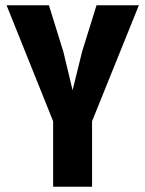

<svg xmlns="http://www.w3.org/2000/svg" viewBox="-20 -710 553 730"><path d="M182 0H330V-249L508 -690H347L292 -513L256 -367L221 -513L166 -690H5L182 -249Z"/></svg>

Font: Decalotype
Style: Bold
Weight: 700
Designer: Alfredo Marco Pradil
Foundry: Alfredo Marco Pradil
Version: Version 1.0